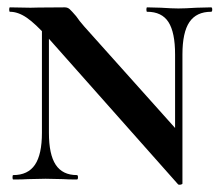

<svg xmlns="http://www.w3.org/2000/svg" viewBox="-20 -488 604 522"><path d="M94 -446 113 -443V-127Q113 -68 131.5 -40Q150 -12 189 -12Q192 -12 192 -6Q192 0 189 0Q165 0 152 -1L104 -2L56 -1Q42 0 16 0Q14 0 14 -6Q14 -12 16 -12Q56 -12 75 -40Q94 -68 94 -127ZM464 13 110 -386Q76 -424 52.5 -440Q29 -456 7 -456Q5 -456 5 -462Q5 -468 7 -468L63 -467Q71 -467 85 -467.5Q99 -468 156 -468Q164 -468 169.5 -463Q175 -458 187 -444Q195 -432 209 -416L465 -130L476 11Q476 13 471 14Q466 15 464 13ZM476 11 456 -20V-340Q456 -400 438 -428Q420 -456 380 -456Q378 -456 378 -462Q378 -468 380 -468L418 -467Q448 -465 465 -465Q482 -465 514 -467L554 -468Q557 -468 557 -462Q557 -456 554 -456Q514 -456 495 -428Q476 -400 476 -340Z"/></svg>

Font: Cormorant SC
Style: Bold
Weight: 700
Designer: Christian Thalmann (Catharsis Fonts)
Foundry: Catharsis Fonts
Version: Version 4.000